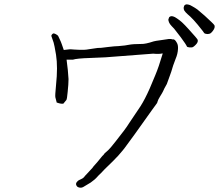

<svg xmlns="http://www.w3.org/2000/svg" viewBox="-20 -842 1040 891"><path d="M897 -728Q877 -752 863 -765Q849 -777 841.5 -785Q834 -793 833 -799Q831 -806 834 -813Q835 -818 840 -820Q845 -823 853 -821Q861 -820 872 -813Q885 -806 896 -798Q910 -786 930 -769Q974 -729 975.5 -724Q977 -719 975.5 -713Q974 -707 968 -699Q962 -691 957 -687.5Q952 -684 942 -684Q931 -685 928 -688Q928 -690 897 -728ZM819 -669Q792 -704 788 -709Q775 -722 769 -730Q763 -739 762 -746Q760 -752 764 -759Q765 -764 771 -766Q776 -768 783 -766Q791 -764 802 -756Q814 -748 824 -739Q838 -726 855 -707Q895 -663 897 -658Q899 -653 897 -647Q895 -641 888 -634Q881 -627 876 -624Q871 -621 859.5 -622Q848 -623 847 -627Q844 -635 819 -669ZM423 -618Q432 -620 449 -620Q462 -622 482 -624Q515 -628 529 -628Q566 -631 577 -634Q598 -638 635 -638Q654 -637 693 -650Q699 -652 729 -656Q759 -661 763 -661Q774 -662 782 -659Q782 -659 782 -659Q791 -662 801 -643Q807 -633 806 -615Q805 -592 795 -569Q782 -536 775 -510Q773 -503 769 -493Q757 -461 757 -460Q756 -454 748 -441Q742 -431 737 -419Q735 -414 722 -393Q713 -378 712 -373Q710 -365 709 -364Q694 -344 685 -331Q588 -194 559 -156Q556 -151 529 -120Q511 -100 466 -57Q460 -50 449 -39Q437 -28 432 -22Q421 -9 401 5Q380 18 366 26Q356 31 347 28Q336 26 333 14Q332 7 339 0Q344 -6 357 -11Q364 -14 369 -19Q375 -27 385 -37Q409 -63 409 -63Q409 -65 431 -89Q441 -101 449 -111Q457 -121 458 -121Q459 -121 466 -131Q468 -133 482 -145Q491 -153 516 -185Q564 -245 579 -270Q580 -272 632 -349Q652 -380 675 -432Q687 -460 701 -494Q717 -532 734 -590Q734 -592 735 -594Q734 -594 733 -594Q725 -592 717 -592Q709 -592 704 -592Q691 -593 691 -593L469 -576Q465 -576 399 -573Q335 -571 318 -565Q316 -565 306 -565Q296 -565 289 -565Q296 -514 298 -475Q298 -453 294 -415Q291 -382 288 -378L274 -361Q263 -359 244 -366H243V-367Q240 -378 237 -390Q235 -397 240 -447Q249 -531 240 -588Q232 -635 229 -644Q219 -671 219 -673Q217 -677 221 -682Q226 -687 228 -687Q232 -687 238 -684Q248 -679 250 -675Q253 -669 257 -660Q263 -648 267 -636Q272 -621 276 -610Q287 -611 301 -613Q304 -614 325 -612Q343 -611 346 -611Q376 -610 389 -613Q389 -613 423 -618Z"/></svg>

Font: ToneOZ-Pinyin-Tsuipita-TC
Style: Regular
Weight: 400
Designer: ÂÆ£ÂøóÂáåJeffrey Xuan(jeffreyx@gmail.com, ToneOZ.com) ÈòøÂù§(cjkFonts)
Foundry: ToneOZ
Version: Version 0.24071